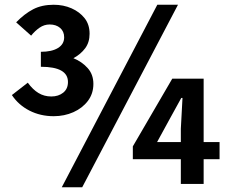

<svg xmlns="http://www.w3.org/2000/svg" viewBox="-20 -774 961 808"><path d="M206 -285Q150 -285 104 -308.5Q58 -332 30 -374L97 -426Q118 -397 142 -382.5Q166 -368 196 -368Q226 -368 246 -384Q266 -400 266 -429Q266 -461 237.5 -477Q209 -493 152 -493V-556Q198 -556 224 -572Q250 -588 250 -617Q250 -642 233 -656.5Q216 -671 189 -671Q166 -671 146.5 -657.5Q127 -644 111 -624L48 -680Q83 -716 119.5 -735Q156 -754 206 -754Q247 -754 281 -739Q315 -724 336 -697.5Q357 -671 357 -632Q357 -596 338.5 -571Q320 -546 289 -529Q324 -515 348.5 -488Q373 -461 373 -421Q373 -380 350 -349.5Q327 -319 289 -302Q251 -285 206 -285ZM240 14 642 -754H729L326 14ZM741 0V-232L748 -362H743L694 -273L641 -176H904V-104H539V-158L705 -443H837V0Z"/></svg>

Font: Noto Sans JP Thin
Style: Bold
Weight: 700
Version: Version 2.004-H2;hotconv 1.0.118;makeotfexe 2.5.65603